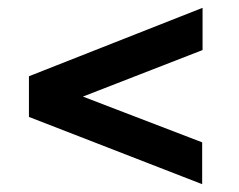

<svg xmlns="http://www.w3.org/2000/svg" viewBox="-20 -591 612 491"><path d="M497 -227 192 -344 498 -463V-571L54 -396V-292L497 -120Z"/></svg>

Font: United Sans SemiBold
Style: Regular
Weight: 600
Designer: Pablo Impallari, Rodrigo Fuenzalida (Modified by Dan O. Williams)
Version: Version 1.000;PS 001.000;hotconv 1.0.88;makeotf.lib2.5.64775